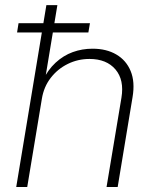

<svg xmlns="http://www.w3.org/2000/svg" viewBox="-20 -748 626 768"><path d="M147.5 -353 88.9 0H44.9L165.5 -727.5H209.5L159.2 -423.8H149.9Q171.4 -468.8 202.4 -497.3Q233.4 -525.9 271 -539.6Q308.6 -553.2 350.1 -553.2Q405.8 -553.2 445.3 -530Q484.9 -506.8 502.7 -463.6Q520.5 -420.4 510.3 -359.9L450.7 0H406.2L465.8 -357.4Q477.5 -428.2 441.9 -470.2Q406.2 -512.2 337.9 -512.2Q291.5 -512.2 251 -492.2Q210.4 -472.2 182.9 -436.5Q155.3 -400.9 147.5 -353ZM48.3 -618.2 54.2 -655.3H339.8L333.5 -618.2Z"/></svg>

Font: Inter ExtraLight
Style: Italic
Weight: 250
Italic angle: -9.3988°
Designer: Rasmus Andersson
Foundry: rsms
Version: Version 4.001;git-66647c0bb